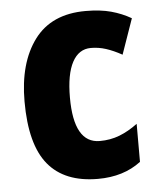

<svg xmlns="http://www.w3.org/2000/svg" viewBox="-46 -599 538 649"><g transform="rotate(-5 223.5 -274.5)"><path d="M261 10Q148 10 92 -58Q36 -126 36 -272Q36 -403 94 -481Q152 -559 268 -559Q318 -559 354.5 -549Q391 -539 422 -521L380 -401Q351 -417 326 -425Q301 -433 275 -433Q234 -433 212 -392Q190 -351 190 -272Q190 -117 278 -117Q314 -117 345 -129Q376 -141 407 -164V-35Q348 10 261 10Z"/></g></svg>

Font: Noto Sans Sinhala Condensed ExtraBold
Style: Regular
Weight: 800
Width: 3
Designer: Jelle Bosma - Monotype Design Team
Foundry: Monotype Imaging Inc.
Version: Version 2.006; ttfautohint (v1.8.4.7-5d5b)